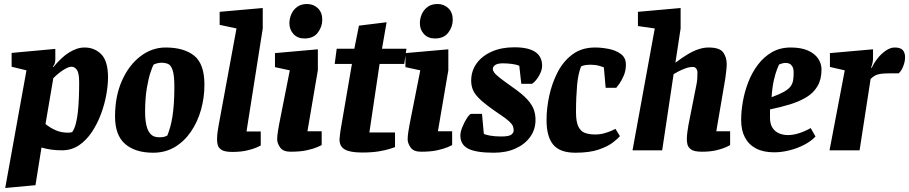

<svg xmlns="http://www.w3.org/2000/svg" viewBox="-20 -750 4536 958"><path d="M6 188 112 -399 38 -417V-486L256 -506V-455Q256 -444 253.5 -435Q251 -426 244 -418L246 -415Q266 -439 285.5 -457.5Q305 -476 324.5 -488Q344 -500 363 -506.5Q382 -513 402 -513Q452 -513 485.5 -479Q519 -445 519 -363Q519 -326 510.5 -278Q502 -230 484 -181.5Q466 -133 438.5 -91.5Q411 -50 374 -25Q337 0 289 0Q261 0 235.5 -3.5Q210 -7 187 -14L157 174ZM320 -88Q328 -88 333 -89Q338 -90 341 -92Q352 -108 358.5 -133.5Q365 -159 368.5 -191Q372 -223 373.5 -260.5Q375 -298 375 -338Q375 -386 363.5 -401.5Q352 -417 338 -417Q326 -417 311 -409.5Q296 -402 279.5 -389.5Q263 -377 246 -360L207 -131Q231 -112 258 -100Q285 -88 320 -88Z M744 12Q655 12 604.5 -31.5Q554 -75 554 -169Q554 -270 588.5 -347.5Q623 -425 680.5 -469Q738 -513 806 -513Q898 -513 949 -472Q1000 -431 1000 -327Q1000 -263 983 -202.5Q966 -142 933 -93.5Q900 -45 852.5 -16.5Q805 12 744 12ZM774 -65Q791 -65 799.5 -67.5Q808 -70 815 -74Q823 -94 829.5 -117Q836 -140 840.5 -169Q845 -198 847.5 -234.5Q850 -271 850 -317Q850 -374 841.5 -399.5Q833 -425 818.5 -431Q804 -437 785 -437Q774 -437 761.5 -433.5Q749 -430 746 -427Q742 -421 731.5 -390.5Q721 -360 712.5 -309.5Q704 -259 704 -191Q704 -153 710.5 -124.5Q717 -96 732 -80.5Q747 -65 774 -65Z M1139 8Q1102 8 1086 -2Q1070 -12 1066.5 -26.5Q1063 -41 1063 -52Q1063 -75 1066 -94Q1069 -113 1071 -125L1160 -608L1076 -626V-691L1291 -710V-608L1210 -94H1281V-24Q1278 -22 1260 -14Q1242 -6 1211.5 1Q1181 8 1139 8Z M1430 7Q1392 7 1377.5 -14.5Q1363 -36 1363 -54Q1363 -72 1366.5 -93Q1370 -114 1372 -126L1426 -399L1352 -415V-485L1566 -504V-400L1514 -95H1585V-26Q1582 -24 1563.5 -16Q1545 -8 1512 -0.5Q1479 7 1430 7ZM1499 -558Q1465 -558 1444.5 -580Q1424 -602 1424 -634Q1424 -657 1433.5 -679Q1443 -701 1462.5 -715.5Q1482 -730 1512 -730Q1544 -730 1566 -709Q1588 -688 1588 -651Q1588 -617 1566 -587.5Q1544 -558 1499 -558Z M1787 11Q1726 11 1700 -4.5Q1674 -20 1674 -54Q1674 -62 1676 -75.5Q1678 -89 1679 -99L1736 -431H1650L1660 -507H1748L1771 -622L1909 -639L1886 -507H2008L1997 -431H1874L1823 -89H1951V-16Q1948 -15 1927.5 -8Q1907 -1 1871.5 5Q1836 11 1787 11Z M2081 7Q2043 7 2028.5 -14.5Q2014 -36 2014 -54Q2014 -72 2017.5 -93Q2021 -114 2023 -126L2077 -399L2003 -415V-485L2217 -504V-400L2165 -95H2236V-26Q2233 -24 2214.5 -16Q2196 -8 2163 -0.5Q2130 7 2081 7ZM2150 -558Q2116 -558 2095.5 -580Q2075 -602 2075 -634Q2075 -657 2084.5 -679Q2094 -701 2113.5 -715.5Q2133 -730 2163 -730Q2195 -730 2217 -709Q2239 -688 2239 -651Q2239 -617 2217 -587.5Q2195 -558 2150 -558Z M2444 12Q2356 12 2316.5 -8Q2277 -28 2277 -74Q2277 -92 2287.5 -117.5Q2298 -143 2311 -162.5Q2324 -182 2332 -182H2385L2394 -83Q2399 -78 2424 -73.5Q2449 -69 2480 -69Q2519 -69 2531 -78Q2543 -87 2543 -100Q2543 -111 2539 -121Q2535 -131 2520 -145Q2505 -159 2470 -182Q2411 -222 2381 -249Q2351 -276 2341 -298.5Q2331 -321 2331 -347Q2331 -396 2358 -433.5Q2385 -471 2433.5 -492.5Q2482 -514 2546 -514Q2616 -514 2650.5 -491Q2685 -468 2685 -421Q2685 -400 2670 -373Q2655 -346 2635 -332H2581L2571 -422Q2557 -428 2534 -431Q2511 -434 2489 -434Q2464 -434 2451.5 -426Q2439 -418 2439 -406Q2439 -398 2446 -388Q2453 -378 2474 -361.5Q2495 -345 2536 -316Q2585 -282 2609.5 -255.5Q2634 -229 2643 -204.5Q2652 -180 2652 -152Q2652 -104 2625.5 -67Q2599 -30 2552.5 -9Q2506 12 2444 12Z M2851 12Q2774 12 2740.5 -28Q2707 -68 2707 -151Q2707 -209 2720.5 -272Q2734 -335 2762.5 -390Q2791 -445 2837 -479Q2883 -513 2949 -513Q2981 -513 3017 -506Q3053 -499 3078 -480.5Q3103 -462 3103 -427Q3103 -397 3092 -372Q3081 -347 3069.5 -331Q3058 -315 3055 -312H3002L2993 -414Q2989 -416 2970 -421.5Q2951 -427 2928 -427Q2912 -427 2899.5 -425Q2887 -423 2879 -418Q2872 -400 2867 -377Q2862 -354 2859.5 -325.5Q2857 -297 2855.5 -263Q2854 -229 2854 -190Q2854 -142 2866 -118Q2878 -94 2899.5 -86.5Q2921 -79 2950 -79Q2974 -79 2995 -85Q3016 -91 3031 -97.5Q3046 -104 3051 -107L3073 -71Q3064 -59 3038 -39Q3012 -19 2966.5 -3.5Q2921 12 2851 12Z M3482 7Q3445 7 3429.5 -3.5Q3414 -14 3410.5 -28Q3407 -42 3407 -54Q3407 -73 3410 -93.5Q3413 -114 3415 -126L3455 -328Q3458 -342 3459 -357Q3460 -372 3460 -388Q3460 -399 3454 -407.5Q3448 -416 3437 -416Q3419 -416 3399 -408.5Q3379 -401 3363 -392.5Q3347 -384 3341 -380L3284 0H3136L3247 -608L3163 -620V-691L3376 -710V-608L3350 -437Q3384 -463 3413 -480Q3442 -497 3467 -505Q3492 -513 3515 -513Q3571 -513 3588.5 -488.5Q3606 -464 3606 -430Q3606 -418 3604 -399Q3602 -380 3599.5 -362.5Q3597 -345 3595 -335L3554 -95H3623V-26Q3620 -24 3603 -16Q3586 -8 3555.5 -0.5Q3525 7 3482 7Z M3843 10Q3789 10 3752.5 -9Q3716 -28 3697 -64Q3678 -100 3678 -151Q3678 -194 3686.5 -243Q3695 -292 3713.5 -340Q3732 -388 3761.5 -427Q3791 -466 3831.5 -489.5Q3872 -513 3926 -513Q3977 -513 4011 -498Q4045 -483 4062 -458Q4079 -433 4079 -403Q4079 -354 4059 -320Q4039 -286 4003 -264.5Q3967 -243 3921 -229Q3875 -215 3822 -204V-162Q3822 -132 3834 -113Q3846 -94 3866.5 -85Q3887 -76 3912 -76Q3938 -76 3967.5 -85.5Q3997 -95 4025 -111L4049 -69Q4028 -46 3993.5 -28Q3959 -10 3919.5 0Q3880 10 3843 10ZM3830 -265Q3868 -279 3890.5 -291.5Q3913 -304 3923.5 -317.5Q3934 -331 3937 -347.5Q3940 -364 3940 -386Q3940 -407 3934 -417.5Q3928 -428 3919.5 -432Q3911 -436 3901 -436Q3890 -436 3880.5 -433Q3871 -430 3867 -428Q3865 -424 3857 -404Q3849 -384 3841 -349Q3833 -314 3830 -265Z M4119 0 4195 -399 4121 -416V-485L4336 -504V-457Q4336 -446 4333 -434Q4330 -422 4326 -412H4330Q4339 -433 4357 -456.5Q4375 -480 4398.5 -496.5Q4422 -513 4444 -513Q4473 -513 4484.5 -500Q4496 -487 4496 -464Q4496 -444 4487 -420Q4478 -396 4464 -384H4418Q4391 -384 4374 -381.5Q4357 -379 4346 -373Q4335 -367 4324 -356L4269 0Z"/></svg>

Font: Faustina Light ExtraBold
Style: Italic
Weight: 800
Italic angle: -8°
Version: Version 1.200